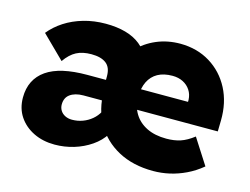

<svg xmlns="http://www.w3.org/2000/svg" viewBox="-81 -675 1061 816"><g transform="rotate(15 450.0 -266.5)"><path d="M214 10Q162.3 10 121.3 -10Q80.3 -30 56.5 -65.5Q32.7 -101 32.7 -149Q32.7 -189 48 -219.7Q63.3 -250.3 93.3 -271.2Q123.3 -292 168 -302.2Q212.7 -312.3 272 -312.3H723.7L715.3 -301.3V-321.3Q714.3 -345 702.3 -363.3Q690.3 -381.7 670 -392Q649.7 -402.3 623.7 -402.3Q585 -402.3 558.8 -387.7Q532.7 -373 519 -345.2Q505.3 -317.3 505.3 -277.3Q505.3 -235.7 524.7 -204.2Q544 -172.7 579.8 -155Q615.7 -137.3 666 -137.3Q701 -137.3 728.2 -146.3Q755.3 -155.3 785.7 -178.7L857.7 -66.3Q825 -39.3 790 -22.7Q755 -6 719.3 2Q683.7 10 647.3 10Q558.3 10 493.3 -25.2Q428.3 -60.3 393 -122.2Q357.7 -184 357.7 -264.3Q357.7 -324.7 377.3 -375.7Q397 -426.7 432.5 -464.2Q468 -501.7 516.2 -522.2Q564.3 -542.7 621 -542.7Q695 -542.3 752 -507.3Q809 -472.3 840.7 -411.5Q872.3 -350.7 871 -272.3L870 -223.7H279Q260.3 -223.7 245.5 -219.5Q230.7 -215.3 220.2 -207.5Q209.7 -199.7 204.7 -188.5Q199.7 -177.3 199.7 -163Q199.7 -148.3 207 -136.5Q214.3 -124.7 227.7 -118Q241 -111.3 258 -111.3Q282.7 -111.3 304.8 -119.5Q327 -127.7 344.8 -142.7Q362.7 -157.7 373.3 -178L427.3 -93.7Q407 -61.3 373 -38Q339 -14.7 298 -2.3Q257 10 214 10ZM354.3 -247V-328.7Q354.3 -348 348.7 -362Q343 -376 331.5 -384.7Q320 -393.3 304 -397.5Q288 -401.7 266.7 -401.7Q228 -401.7 201.2 -387.7Q174.3 -373.7 151.3 -340.7L52.3 -438.3Q77.3 -469.3 113.5 -492.8Q149.7 -516.3 195.3 -529.5Q241 -542.7 292.7 -542.7Q341 -542.7 379.7 -532Q418.3 -521.3 445.8 -499.2Q473.3 -477 488 -443.5Q502.7 -410 502.7 -364V-249Z"/></g></svg>

Font: Lexend Medium
Style: Regular
Weight: 500
Designer: Bonnie Shaver-Troup, Thomas Jockin
Foundry: Lexend
Version: Version 1.005